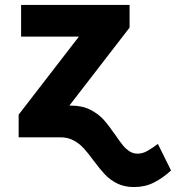

<svg xmlns="http://www.w3.org/2000/svg" viewBox="-20 -550 705 769"><path d="M442.4 -8.8Q460 17.1 471.9 31.7Q483.9 46.4 498.5 55.9Q513.2 65.4 531.2 65.4Q551.3 65.4 570.8 54.2Q590.3 43 612.3 26.4L665 132.8Q632.8 162.6 596.9 180.9Q561 199.2 516.6 199.2Q478 199.2 449 184.6Q419.9 169.9 399.9 148.4Q379.9 127 354.5 92.8Q332 62 314.9 43.5Q297.9 24.9 274.9 12.5Q252 0 222.7 0H54.7V-90.8L295.9 -403.3H64.5V-530.3H499V-439.5L257.8 -127H264.6Q310.1 -127 342.8 -109.9Q375.5 -92.8 395.8 -69.8Q416 -46.9 442.4 -8.8Z"/></svg>

Font: Pretendard Std ExtraBold
Style: Regular
Weight: 800
Designer: Base glyphs from Inter by Rasmus Andersson; Hangeul glyphs from Noto Sans CJK(Source Han Sans) by Jang Soo-young and Kan
Foundry: Kil Hyung-jin
Version: Version 1.309